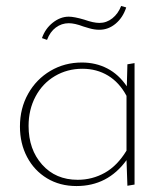

<svg xmlns="http://www.w3.org/2000/svg" viewBox="-20 -622 562 645"><path d="M138 -488 121 -494Q132 -526 157.5 -546Q183 -566 211 -566Q229 -566 263 -556Q294 -545 314 -545Q338 -545 357.5 -560.5Q377 -576 387 -602L404 -597Q393 -563 368.5 -542.5Q344 -522 314 -522Q297 -522 280 -527Q263 -532 260 -533Q231 -544 211 -544Q187 -544 167.5 -529.5Q148 -515 138 -488ZM432 -410V-2L408 2L405 -84Q342 3 237 3Q181 3 138 -23Q95 -49 71 -94.5Q47 -140 47 -197Q47 -258 74.5 -307Q102 -356 149.5 -384Q197 -412 255 -412Q302 -412 340.5 -392Q379 -372 406 -332L408 -406ZM405 -116V-300Q381 -345 343 -368Q305 -391 257 -391Q206 -391 164.5 -366.5Q123 -342 99.5 -298Q76 -254 76 -199Q76 -120 121.5 -69Q167 -18 241 -18Q290 -18 332 -41.5Q374 -65 405 -116Z"/></svg>

Font: Ysabeau Infant Extralight
Style: Regular
Weight: 200
Designer: Christian Thalmann (Catharsis Fonts)
Version: Version 0.003